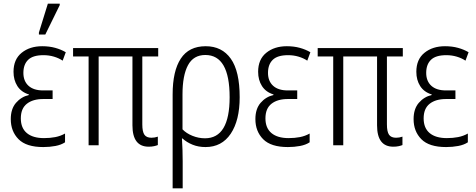

<svg xmlns="http://www.w3.org/2000/svg" viewBox="-20 -795 2608 1051"><path d="M217 10Q124 10 81.5 -33Q39 -76 39 -143Q39 -199 67.5 -232Q96 -265 138 -275V-278Q96 -291 75 -324Q54 -357 54 -402Q54 -470 98.5 -506Q143 -542 211 -542Q250 -542 282.5 -533Q315 -524 340 -509L323 -463Q302 -477 275 -485Q248 -493 218 -493Q160 -493 134 -467.5Q108 -442 108 -396Q108 -351 136 -325.5Q164 -300 216 -300H268V-253H217Q160 -253 127 -227Q94 -201 94 -147Q94 -94 127 -66.5Q160 -39 221 -39Q254 -39 282.5 -44.5Q311 -50 336 -64V-16Q315 -2 283.5 4Q252 10 217 10ZM193 -606V-617L242 -775H307V-767L228 -606Z M794 8Q705 8 705 -109V-486H520V0H465V-486H380V-532H846V-486H759V-114Q759 -74 770.5 -57.5Q782 -41 809 -41Q827 -41 844 -47V-1Q837 2 824 5Q811 8 794 8Z M925 236V-278Q925 -406 969.5 -474Q1014 -542 1106 -542Q1195 -542 1243.5 -473.5Q1292 -405 1292 -263Q1292 -136 1243 -63Q1194 10 1105 10Q1066 10 1034 -3Q1002 -16 979 -37H976Q978 -4 979 26.5Q980 57 980 87V236ZM1102 -38Q1237 -38 1237 -263Q1237 -494 1104 -494Q1039 -494 1009 -438Q979 -382 979 -278V-87Q1000 -65 1033.5 -51.5Q1067 -38 1102 -38Z M1556 10Q1463 10 1420.5 -33Q1378 -76 1378 -143Q1378 -199 1406.5 -232Q1435 -265 1477 -275V-278Q1435 -291 1414 -324Q1393 -357 1393 -402Q1393 -470 1437.5 -506Q1482 -542 1550 -542Q1589 -542 1621.5 -533Q1654 -524 1679 -509L1662 -463Q1641 -477 1614 -485Q1587 -493 1557 -493Q1499 -493 1473 -467.5Q1447 -442 1447 -396Q1447 -351 1475 -325.5Q1503 -300 1555 -300H1607V-253H1556Q1499 -253 1466 -227Q1433 -201 1433 -147Q1433 -94 1466 -66.5Q1499 -39 1560 -39Q1593 -39 1621.5 -44.5Q1650 -50 1675 -64V-16Q1654 -2 1622.5 4Q1591 10 1556 10Z M2133 8Q2044 8 2044 -109V-486H1859V0H1804V-486H1719V-532H2185V-486H2098V-114Q2098 -74 2109.5 -57.5Q2121 -41 2148 -41Q2166 -41 2183 -47V-1Q2176 2 2163 5Q2150 8 2133 8Z M2422 10Q2329 10 2286.5 -33Q2244 -76 2244 -143Q2244 -199 2272.5 -232Q2301 -265 2343 -275V-278Q2301 -291 2280 -324Q2259 -357 2259 -402Q2259 -470 2303.5 -506Q2348 -542 2416 -542Q2455 -542 2487.5 -533Q2520 -524 2545 -509L2528 -463Q2507 -477 2480 -485Q2453 -493 2423 -493Q2365 -493 2339 -467.5Q2313 -442 2313 -396Q2313 -351 2341 -325.5Q2369 -300 2421 -300H2473V-253H2422Q2365 -253 2332 -227Q2299 -201 2299 -147Q2299 -94 2332 -66.5Q2365 -39 2426 -39Q2459 -39 2487.5 -44.5Q2516 -50 2541 -64V-16Q2520 -2 2488.5 4Q2457 10 2422 10Z"/></svg>

Font: Noto Sans Condensed Light
Style: Regular
Weight: 300
Width: 3
Designer: Monotype Design Team
Foundry: Monotype Imaging Inc.
Version: Version 2.013; ttfautohint (v1.8.4.7-5d5b)